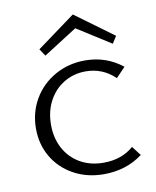

<svg xmlns="http://www.w3.org/2000/svg" viewBox="-78 -728 647 794"><g transform="rotate(-10 245.5 -330.5)"><path d="M141 -519 121 -549 282 -667 443 -549 424 -519 282 -609ZM458 -46Q389 6 295 6Q224 6 168 -25Q112 -56 81 -109Q50 -162 50 -228Q50 -296 82.5 -351.5Q115 -407 172 -439Q229 -471 298 -471Q387 -471 455 -417L416 -376Q364 -426 293 -426Q243 -426 202 -401.5Q161 -377 137.5 -333Q114 -289 114 -233Q114 -177 137.5 -133.5Q161 -90 203.5 -65.5Q246 -41 302 -41Q378 -41 428 -85Z"/></g></svg>

Font: Ysabeau SC Semilight
Style: Regular
Weight: 300
Designer: Christian Thalmann (Catharsis Fonts)
Version: Version 0.003